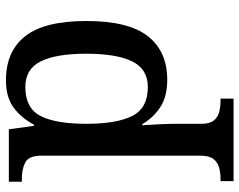

<svg xmlns="http://www.w3.org/2000/svg" viewBox="-102 -484 826 663"><g transform="rotate(-90 311.5 -153.0)"><path d="M17 240V195H26Q46 195 64 190Q82 185 93.5 170.5Q105 156 105 125V-422Q105 -467 82 -479Q59 -491 27 -491H15V-536H196L208 -449H212Q235 -493 271 -519.5Q307 -546 365 -546Q465 -546 517.5 -479.5Q570 -413 570 -268Q570 -123 517.5 -56Q465 11 367 11Q309 11 272.5 -13Q236 -37 214 -75H210Q212 -48 213.5 -14Q215 20 215 40V129Q215 158 226.5 172Q238 186 256 190.5Q274 195 294 195H302V240ZM342 -56Q404 -56 430.5 -110Q457 -164 457 -269Q457 -373 430.5 -426Q404 -479 342 -479Q269 -479 242 -426.5Q215 -374 215 -268Q215 -164 242 -110Q269 -56 342 -56Z"/></g></svg>

Font: Noto Serif Bengali Medium
Style: Regular
Weight: 500
Designer: Juan Bruce, Universal Thirst, Indian Type Foundry and the Monotype Design Team.
Foundry: Monotype Imaging Inc.
Version: Version 2.003; ttfautohint (v1.8.4.7-5d5b)